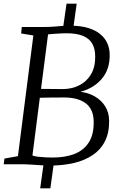

<svg xmlns="http://www.w3.org/2000/svg" viewBox="-22 -889 652 1039"><path d="M247.5 7Q224.5 7 198.8 5.2Q173 3.5 149.2 1.8Q125.5 0 108.5 0H-2L2 -31L75 -44L158.5 -697L92.5 -708L96 -743H215.5Q244.5 -743 266.8 -744.8Q289 -746.5 310.2 -748.2Q331.5 -750 358.5 -750Q415 -750 455.5 -737.5Q496 -725 521.5 -703.5Q547 -682 559.2 -653.8Q571.5 -625.5 571.5 -594.5Q573 -515 530 -463.8Q487 -412.5 413.5 -392Q456 -387.5 491 -367.2Q526 -347 547 -314Q568 -281 568.5 -236.5Q569.5 -171.5 546.2 -125.2Q523 -79 479.5 -49.8Q436 -20.5 377 -6.8Q318 7 247.5 7ZM317.5 -407Q365.5 -407 405.8 -426.8Q446 -446.5 470 -486Q494 -525.5 493 -585Q493 -624 477.8 -651.8Q462.5 -679.5 428.5 -694.2Q394.5 -709 337.5 -709Q328 -709 309.5 -708.2Q291 -707.5 271 -706Q251 -704.5 238 -703L200 -408Q225.5 -408 257 -407.5Q288.5 -407 317.5 -407ZM263.5 -36.5Q330.5 -36.5 380.5 -55.8Q430.5 -75 458.2 -117.8Q486 -160.5 485 -230Q484.5 -297 443 -329.2Q401.5 -361.5 324 -361.5Q276.5 -361.5 245.8 -361Q215 -360.5 193.5 -360L153.5 -47.5Q164.5 -43 184.2 -40.8Q204 -38.5 225.8 -37.5Q247.5 -36.5 263.5 -36.5ZM195.5 130 216 -17.5H271L250.5 130ZM317 -722.5 338 -869H393L372.5 -722.5Z"/></svg>

Font: Merriweather 48pt Light
Style: Italic
Weight: 300
Italic angle: -7.8°
Version: Version 2.101